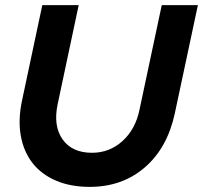

<svg xmlns="http://www.w3.org/2000/svg" viewBox="-20 -720 792 749"><path d="M662 -278Q633 -143 545 -67Q457 9 330 9Q255 9 198 -15.5Q141 -40 106.5 -84.5Q72 -129 61 -191Q50 -253 66 -328L145 -700H287L205 -314Q187 -229 224 -176.5Q261 -124 339 -124Q407 -124 457.5 -169.5Q508 -215 524 -291L611 -700H752Z"/></svg>

Font: Red Hat Display
Style: Bold Italic
Weight: 700
Italic angle: -12°
Designer: Pentagram / MCKL
Foundry: Pentagram / MCKL
Version: Version 1.003; Red Hat Display Bold Italic